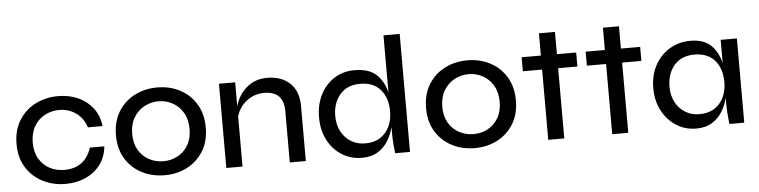

<svg xmlns="http://www.w3.org/2000/svg" viewBox="-44 -911 4477 1133"><g transform="rotate(-5 2194.0 -344.0)"><path d="M552 -190Q546 -127 512 -82Q478 -37 424.5 -13Q371 11 305 11Q232 11 171 -20Q110 -51 73.5 -109Q37 -167 37 -248Q37 -330 73.5 -388.5Q110 -447 171 -478Q232 -509 305 -509Q371 -509 424 -485Q477 -461 511 -416.5Q545 -372 552 -310H465Q448 -365 404.5 -396Q361 -427 305 -427Q259 -427 219.5 -406Q180 -385 156.5 -345Q133 -305 133 -248Q133 -192 156.5 -152.5Q180 -113 219 -92.5Q258 -72 305 -72Q368 -72 408.5 -103Q449 -134 466 -190Z M893 11Q819 11 758.5 -20Q698 -51 662 -109Q626 -167 626 -248Q626 -330 662 -388.5Q698 -447 758.5 -478Q819 -509 893 -509Q966 -509 1026 -478Q1086 -447 1122 -388.5Q1158 -330 1158 -248Q1158 -167 1122 -109Q1086 -51 1026 -20Q966 11 893 11ZM893 -72Q938 -72 976.5 -92.5Q1015 -113 1038.5 -152.5Q1062 -192 1062 -248Q1062 -305 1038.5 -345Q1015 -385 976.5 -406Q938 -427 893 -427Q848 -427 809 -406Q770 -385 746 -345Q722 -305 722 -248Q722 -192 745.5 -152.5Q769 -113 808 -92.5Q847 -72 893 -72Z M1258 -499H1354V-357Q1372 -423 1422 -466Q1472 -509 1544 -509Q1628 -509 1678.5 -461.5Q1729 -414 1729 -325V0H1634V-304Q1634 -422 1519 -422Q1460 -422 1414.5 -386.5Q1369 -351 1354 -297V0H1258Z M2061 10Q1996 10 1943 -23Q1890 -56 1859.5 -114.5Q1829 -173 1829 -249Q1829 -325 1859 -383.5Q1889 -442 1941 -475.5Q1993 -509 2061 -509Q2147 -509 2191 -467.5Q2235 -426 2250 -359V-699H2346V0H2258Q2255 -22 2252.5 -54Q2250 -86 2250 -109V-157Q2240 -114 2217 -76Q2194 -38 2156 -14Q2118 10 2061 10ZM2088 -73Q2141 -73 2177 -96.5Q2213 -120 2231.5 -159.5Q2250 -199 2250 -249Q2250 -329 2208 -377.5Q2166 -426 2088 -426Q2010 -426 1967.5 -376Q1925 -326 1925 -249Q1925 -197 1946 -157.5Q1967 -118 2003.5 -95.5Q2040 -73 2088 -73Z M2730 11Q2656 11 2595.5 -20Q2535 -51 2499 -109Q2463 -167 2463 -248Q2463 -330 2499 -388.5Q2535 -447 2595.5 -478Q2656 -509 2730 -509Q2803 -509 2863 -478Q2923 -447 2959 -388.5Q2995 -330 2995 -248Q2995 -167 2959 -109Q2923 -51 2863 -20Q2803 11 2730 11ZM2730 -72Q2775 -72 2813.5 -92.5Q2852 -113 2875.5 -152.5Q2899 -192 2899 -248Q2899 -305 2875.5 -345Q2852 -385 2813.5 -406Q2775 -427 2730 -427Q2685 -427 2646 -406Q2607 -385 2583 -345Q2559 -305 2559 -248Q2559 -192 2582.5 -152.5Q2606 -113 2645 -92.5Q2684 -72 2730 -72Z M3051 -499H3165V-631H3260V-499H3374V-416H3260V0H3165V-416H3051Z M3430 -499H3544V-631H3639V-499H3753V-416H3639V0H3544V-416H3430Z M4041 10Q3977 10 3924.5 -23Q3872 -56 3840.5 -114.5Q3809 -173 3809 -249Q3809 -325 3840.5 -383.5Q3872 -442 3927 -475.5Q3982 -509 4050 -509Q4131 -509 4173 -467.5Q4215 -426 4230 -360V-499H4326V0H4238Q4238 0 4236 -18.5Q4234 -37 4232 -62.5Q4230 -88 4230 -109V-157Q4220 -114 4197 -76Q4174 -38 4136 -14Q4098 10 4041 10ZM4068 -73Q4121 -73 4157 -96.5Q4193 -120 4211.5 -159.5Q4230 -199 4230 -249Q4230 -329 4188 -377.5Q4146 -426 4068 -426Q3990 -426 3947.5 -376Q3905 -326 3905 -249Q3905 -197 3926 -157.5Q3947 -118 3983.5 -95.5Q4020 -73 4068 -73Z"/></g></svg>

Font: Syne Medium
Style: Regular
Weight: 500
Designer: Lucas Descroix
Foundry: Bonjour Monde
Version: Version 2.200; ttfautohint (v1.8.4)